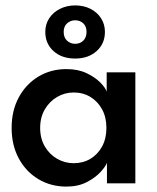

<svg xmlns="http://www.w3.org/2000/svg" viewBox="-20 -678 582 710"><path d="M375.5 0V-76Q371.5 -64 352.8 -43Q334 -22 301.8 -5Q269.5 12 225.5 12Q168 12 122 -15.5Q76 -43 49.5 -92Q23 -141 23 -205Q23 -269 49.5 -318Q76 -367 122 -394.8Q168 -422.5 225.5 -422.5Q268.5 -422.5 300 -407.5Q331.5 -392.5 350.8 -373Q370 -353.5 374.5 -339V-410.5H480.5V0ZM128.5 -205Q128.5 -165.5 146 -136Q163.5 -106.5 191.8 -90.5Q220 -74.5 252.5 -74.5Q287.5 -74.5 314.8 -91Q342 -107.5 357.8 -136.8Q373.5 -166 373.5 -205Q373.5 -244 357.8 -273.2Q342 -302.5 314.8 -319.2Q287.5 -336 252.5 -336Q220 -336 191.8 -319.8Q163.5 -303.5 146 -274Q128.5 -244.5 128.5 -205ZM258 -461.5Q208.5 -461.5 178 -489Q147.5 -516.5 147.5 -560Q147.5 -588.5 162.2 -610.8Q177 -633 202.2 -645.5Q227.5 -658 258 -658Q289.5 -658 314.2 -645.5Q339 -633 353.5 -610.8Q368 -588.5 368 -560Q368 -516.5 337.2 -489Q306.5 -461.5 258 -461.5ZM258 -516Q276 -516 288 -527.8Q300 -539.5 300 -560Q300 -580.5 287.8 -591.8Q275.5 -603 258 -603Q241 -603 228.2 -591.8Q215.5 -580.5 215.5 -560Q215.5 -539 228 -527.5Q240.5 -516 258 -516Z"/></svg>

Font: League Spartan Medium
Style: Regular
Weight: 500
Foundry: The League of Moveable Type
Version: Version 2.002